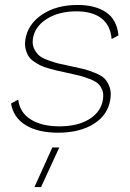

<svg xmlns="http://www.w3.org/2000/svg" viewBox="-20 -530 527 781"><path d="M215.8 9.8Q135.7 9.8 85.2 -20.5Q34.7 -50.8 24.9 -108.9L54.2 -125Q60.1 -72.3 105 -44.2Q149.9 -16.1 221.2 -16.1Q296.9 -16.1 344.5 -46.1Q392.1 -76.2 398.9 -127Q402.3 -147.9 395.8 -164.1Q389.2 -180.2 378.7 -189.9Q368.2 -199.7 344.7 -208.7Q321.3 -217.8 303.7 -222.2Q286.1 -226.6 252.9 -233.9Q229 -238.8 214.4 -242.2Q199.7 -245.6 178.2 -251.7Q156.7 -257.8 143.8 -264.2Q130.9 -270.5 116.5 -280.8Q102.1 -291 95 -303Q87.9 -314.9 84 -331.5Q80.1 -348.1 83 -368.2Q92.3 -430.7 150.4 -470.2Q208.5 -509.8 295.9 -509.8Q367.7 -509.8 411.6 -480Q455.6 -450.2 461.9 -386.2L434.1 -371.1Q429.2 -427.7 392.3 -455.8Q355.5 -483.9 291 -483.9Q219.2 -483.9 170.2 -452.9Q121.1 -421.9 113.8 -372.1Q110.4 -349.6 118.7 -332.3Q127 -314.9 138.9 -304.4Q150.9 -293.9 176 -284.9Q201.2 -275.9 217.8 -271.7Q234.4 -267.6 266.1 -261.2Q301.8 -253.9 320.1 -249.3Q338.4 -244.6 365.5 -233.9Q392.6 -223.1 405 -210.7Q417.5 -198.2 425.3 -177.2Q433.1 -156.2 429.2 -128.9Q420.9 -64.5 363.3 -27.3Q305.7 9.8 215.8 9.8ZM120.1 231 192.9 69.8H221.2L147 231Z"/></svg>

Font: Human Sans ExtraLight
Style: Italic
Weight: 200
Italic angle: -8°
Designer: Tim Radville
Foundry: Continuum
Version: Version 1.000;FEAKit 1.0